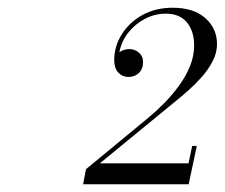

<svg xmlns="http://www.w3.org/2000/svg" viewBox="-20 -933 581 496"><path d="M467.4 -457H194.7L202.2 -496L363.3 -628.9Q383.1 -645.1 403.8 -666.1Q424.5 -687.1 442.2 -711.2Q459.9 -735.4 470.7 -761.8Q481.5 -788.2 481.5 -815.5Q481.5 -852.4 462.9 -875Q444.3 -897.7 408 -897.7Q380.1 -897.7 354.7 -884.5Q329.4 -871.3 311.5 -848.8Q293.7 -826.3 288.3 -798.1Q300 -806.2 314.4 -806.2Q327.6 -806.2 338.5 -797.3Q349.5 -788.5 349.5 -772.6Q349.5 -754.6 338.7 -744.4Q327.9 -734.2 312 -734.2Q296.4 -734.2 285.7 -745.4Q275.1 -756.7 275.1 -777.7Q275.1 -812.8 294.1 -843.7Q313.2 -874.6 347.2 -893.8Q381.3 -913 426 -913Q480.6 -913 510.6 -886.1Q540.6 -859.3 540.6 -818.8Q540.6 -796.3 529.3 -774.7Q518.1 -753.1 501 -733.9Q483.9 -714.7 466 -698.9Q448.2 -683.2 435 -672.7L237.9 -511H467.1L476.4 -556H488.4Z"/></svg>

Font: Bodoni* 11pt
Style: Italic
Weight: 400
Italic angle: -13°
Version: Version 2.3